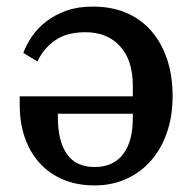

<svg xmlns="http://www.w3.org/2000/svg" viewBox="-20 -552 587 584"><path d="M268 12Q215 12 173 -5.5Q131 -23 101.5 -55Q72 -87 56 -132Q40 -177 40 -232V-259H384V-291Q384 -369 345 -411.5Q306 -454 240 -454Q182 -454 146.5 -428.5Q111 -403 94 -365L51 -391Q60 -416 77.5 -441.5Q95 -467 121 -487Q147 -507 182 -519.5Q217 -532 262 -532Q320 -532 365 -512.5Q410 -493 441 -457Q472 -421 488.5 -371Q505 -321 505 -260Q505 -198 487.5 -148Q470 -98 438.5 -62.5Q407 -27 363.5 -7.5Q320 12 268 12ZM268 -44Q324 -44 354 -82.5Q384 -121 384 -193V-206H156V-195Q156 -123 183.5 -83.5Q211 -44 268 -44Z"/></svg>

Font: IBM Plex Serif Medm
Style: Regular
Weight: 500
Designer: Mike Abbink, Paul van der Laan, Pieter van Rosmalen
Foundry: Bold Monday
Version: Version 3.001